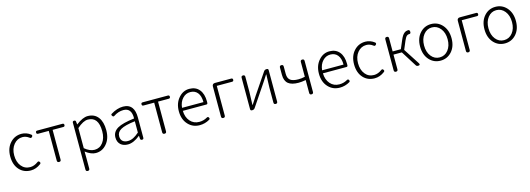

<svg xmlns="http://www.w3.org/2000/svg" viewBox="8 -1575 7843 2841"><g transform="rotate(-15 3929.5 -154.5)"><path d="M300 13Q193 13 126 -60Q56 -136 56 -266Q56 -394 130 -473Q199 -547 303 -547Q377 -547 442 -497Q459 -482 443 -463Q425 -442 405 -460Q357 -496 304 -496Q224 -496 170.5 -431.5Q117 -367 117 -266Q117 -164 168 -100.5Q219 -37 303 -37Q363 -37 422 -80Q442 -97 457 -75Q471 -56 453 -42Q381 13 300 13Z M735 0Q705 0 705 -29V-484H541Q517 -484 517 -509Q517 -533 541 -533H734H928Q952 -533 952 -509Q952 -484 928 -484H764V-29Q764 0 735 0Z M1110 238Q1081 238 1081 209V-147V-509Q1081 -533 1106 -533Q1130 -533 1131 -511L1136 -468H1138Q1241 -547 1316 -547Q1420 -547 1476 -473Q1530 -401 1530 -275Q1530 -143 1459 -63Q1393 13 1295 13Q1222 13 1138 -52L1139 46V209Q1139 238 1110 238ZM1290 -38Q1369 -38 1418.5 -103.5Q1468 -169 1468 -275Q1468 -496 1305 -496Q1235 -496 1139 -411V-257V-103Q1216 -38 1290 -38Z M1787 13Q1719 13 1677 -23Q1632 -63 1632 -134Q1632 -221 1714 -269Q1793 -314 1972 -335Q1976 -496 1850 -496Q1772 -496 1699 -447Q1682 -435 1668 -457Q1661 -468 1661 -474Q1661 -481 1670 -487Q1766 -547 1858 -547Q1948 -547 1992 -487Q2030 -434 2030 -338V-169V-24Q2030 0 2005 0Q1981 0 1979 -23L1975 -68H1973Q1874 13 1787 13ZM1799 -36Q1842 -36 1884 -57Q1923 -76 1972 -119V-205V-292Q1819 -274 1752 -236Q1690 -200 1690 -137Q1690 -85 1722 -59Q1751 -36 1799 -36Z M2350 0Q2320 0 2320 -29V-484H2156Q2132 -484 2132 -509Q2132 -533 2156 -533H2349H2543Q2567 -533 2567 -509Q2567 -484 2543 -484H2379V-29Q2379 0 2350 0Z M2887 13Q2781 13 2712 -61Q2639 -138 2639 -266Q2639 -391 2711 -471Q2778 -547 2873 -547Q2970 -547 3024.5 -481.5Q3079 -416 3079 -299Q3079 -282 3078 -274Q3076 -257 3058 -257H2887H2698Q2700 -159 2753.5 -97.5Q2807 -36 2893 -36Q2959 -36 3013 -68Q3036 -82 3047 -59Q3057 -40 3040 -29Q2969 13 2887 13ZM2698 -303H2862H3026Q3026 -398 2985 -448Q2945 -497 2874 -497Q2806 -497 2758 -446Q2706 -392 2698 -303Z M3250 0Q3221 0 3221 -29V-492Q3221 -511 3232 -522Q3243 -533 3262 -533H3379H3513Q3537 -533 3537 -509Q3537 -484 3513 -484H3279V-29Q3279 0 3250 0Z M3689 0Q3665 0 3665 -24V-505Q3665 -533 3694 -533Q3722 -533 3722 -505V-276Q3722 -232 3717 -124Q3716 -92 3715 -76H3720Q3731 -93 3758 -134.5Q3785 -176 3795 -192L4011 -511Q4025 -533 4053 -533H4057Q4081 -533 4081 -509V-266V-28Q4081 0 4053 0Q4024 0 4024 -28V-256Q4024 -302 4029 -409Q4030 -441 4031 -457H4026Q4009 -430 3963 -360Q3955 -347 3951 -342L3735 -22Q3721 0 3693 0Z M4601 0Q4572 0 4572 -29V-227Q4570 -227 4567 -226Q4509 -215 4461 -215Q4356 -215 4305 -256Q4252 -299 4252 -391V-504Q4252 -533 4281 -533Q4310 -533 4310 -504V-391Q4310 -324 4349 -294Q4388 -265 4472 -265Q4523 -265 4572 -277V-504Q4572 -533 4601 -533Q4630 -533 4630 -504V-266V-29Q4630 0 4601 0Z M5033 13Q4927 13 4858 -61Q4785 -138 4785 -266Q4785 -391 4857 -471Q4924 -547 5019 -547Q5116 -547 5170.5 -481.5Q5225 -416 5225 -299Q5225 -282 5224 -274Q5222 -257 5204 -257H5033H4844Q4846 -159 4899.5 -97.5Q4953 -36 5039 -36Q5105 -36 5159 -68Q5182 -82 5193 -59Q5203 -40 5186 -29Q5115 13 5033 13ZM4844 -303H5008H5172Q5172 -398 5131 -448Q5091 -497 5020 -497Q4952 -497 4904 -446Q4852 -392 4844 -303Z M5567 13Q5460 13 5393 -60Q5323 -136 5323 -266Q5323 -394 5397 -473Q5466 -547 5570 -547Q5644 -547 5709 -497Q5726 -482 5710 -463Q5692 -442 5672 -460Q5624 -496 5571 -496Q5491 -496 5437.5 -431.5Q5384 -367 5384 -266Q5384 -164 5435 -100.5Q5486 -37 5570 -37Q5630 -37 5689 -80Q5709 -97 5724 -75Q5738 -56 5720 -42Q5648 13 5567 13Z M5895 0Q5866 0 5866 -29V-504Q5866 -533 5895 -533Q5924 -533 5924 -504V-303H6050L6105 -432Q6133 -499 6165 -525Q6191 -547 6231 -547Q6232 -547 6233 -547Q6244 -545 6249 -532Q6253 -520 6251 -507Q6247 -487 6232 -488Q6231 -488 6229 -488Q6205 -488 6189 -474Q6169 -455 6148 -406L6095 -280L6252 -37Q6277 0 6233 0Q6211 0 6201 -17L6052 -254H5988H5924V-29Q5924 0 5895 0Z M6576 13Q6475 13 6407 -60Q6335 -138 6335 -266.5Q6335 -395 6407 -473Q6475 -547 6576 -547Q6677 -547 6745 -473Q6817 -394 6817 -266Q6817 -138 6745 -60Q6677 13 6576 13ZM6576 -37Q6655 -37 6706 -101Q6757 -165 6757 -266Q6757 -368 6705.5 -432Q6654 -496 6576 -496Q6498 -496 6447 -431.5Q6396 -367 6396 -266Q6396 -165 6446.5 -101Q6497 -37 6576 -37Z M7002 0Q6973 0 6973 -29V-492Q6973 -511 6984 -522Q6995 -533 7014 -533H7131H7265Q7289 -533 7289 -509Q7289 -484 7265 -484H7031V-29Q7031 0 7002 0Z M7562 13Q7461 13 7393 -60Q7321 -138 7321 -266.5Q7321 -395 7393 -473Q7461 -547 7562 -547Q7663 -547 7731 -473Q7803 -394 7803 -266Q7803 -138 7731 -60Q7663 13 7562 13ZM7562 -37Q7641 -37 7692 -101Q7743 -165 7743 -266Q7743 -368 7691.5 -432Q7640 -496 7562 -496Q7484 -496 7433 -431.5Q7382 -367 7382 -266Q7382 -165 7432.5 -101Q7483 -37 7562 -37Z"/></g></svg>

Font: GenSenRounded TW L
Style: Regular
Weight: 300
Version: Version 1.501;PS 1;hotconv 16.6.51;makeotf.lib2.5.65220